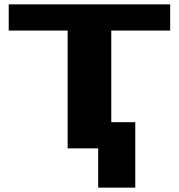

<svg xmlns="http://www.w3.org/2000/svg" viewBox="-20 -680 820 880"><path d="M20 -540V-660H760V-540H490V-120H600V180H430V0H290V-540Z"/></svg>

Font: Xolonium
Style: Bold
Weight: 700
Designer: Severin Meyer
Version: Version 4.2